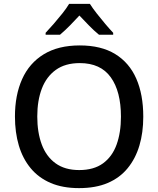

<svg xmlns="http://www.w3.org/2000/svg" viewBox="-20 -959 816 989"><path d="M718 -358Q718 -276 698 -209Q678 -142 637.5 -92.5Q597 -43 535 -16.5Q473 10 387 10Q303 10 241 -16.5Q179 -43 138 -92.5Q97 -142 77 -209.5Q57 -277 57 -359Q57 -469 94 -551.5Q131 -634 205.5 -679.5Q280 -725 391 -725Q501 -725 573.5 -680.5Q646 -636 682 -554Q718 -472 718 -358ZM172 -359Q172 -277 195 -215Q218 -153 266 -118Q314 -83 388 -83Q463 -83 510.5 -117.5Q558 -152 580.5 -214Q603 -276 603 -358Q603 -488 550.5 -561Q498 -634 391 -634Q316 -634 267.5 -599Q219 -564 195.5 -502.5Q172 -441 172 -359ZM443 -939Q457 -917 478.5 -889.5Q500 -862 522.5 -835.5Q545 -809 563 -790V-780H490Q463 -802 438 -828Q413 -854 389 -879Q366 -854 341 -828.5Q316 -803 289 -780H215V-790Q234 -810 257 -836.5Q280 -863 301.5 -890Q323 -917 336 -939Z"/></svg>

Font: Noto Sans Hebrew Thin Medium
Style: Regular
Weight: 500
Version: Version 3.001